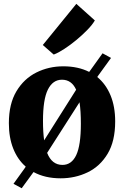

<svg xmlns="http://www.w3.org/2000/svg" viewBox="-20 -914 644 996"><path d="M92.5 62.5 50 39.5 109 -42.5 113.5 -49.5Q71.5 -86 48.8 -143Q26 -200 26 -275Q26 -375 65.2 -440.5Q104.5 -506 168.8 -538Q233 -570 308.5 -570Q385 -570 442.5 -541L447.5 -547.5L512 -637.5L556 -613.5L490 -522.5L484.5 -514.5Q529 -478 553.2 -419.8Q577.5 -361.5 577.5 -284Q577.5 -181.5 538.2 -116.2Q499 -51 434.5 -20Q370 11 294.5 11Q213.5 11 154 -21.5L149.5 -15.5ZM203 -287Q203 -228.5 209 -186L375 -448.5Q351.5 -500.5 301.5 -500.5Q254 -500.5 228.5 -449.5Q203 -398.5 203 -287ZM304 -58.5Q351.5 -58.5 375.5 -109.5Q399.5 -160.5 399.5 -272Q399.5 -338.5 392.5 -383.5L224.5 -121Q249 -58.5 304 -58.5ZM260 -631.5H258L202 -680.5L376 -894L472 -808Q459 -785.5 433 -758.8Q407 -732 375.5 -706Q344 -680 313.2 -660Q282.5 -640 260 -631.5Z"/></svg>

Font: Merriweather Black
Style: Regular
Weight: 900
Designer: Eben Sorkin
Foundry: Eben Sorkin
Version: Version 2.200;gftools[0.9.31]